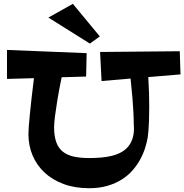

<svg xmlns="http://www.w3.org/2000/svg" viewBox="-20 -975 978 1019"><path d="M764.2 -247.1Q759.8 -220.2 750.2 -189.7Q740.7 -159.2 724.1 -128.9Q707.5 -98.6 683.6 -71Q659.7 -43.5 626.5 -22.5Q593.3 -1.5 550.3 11.2Q507.3 23.9 453.1 23.9Q377.4 23.9 317.6 1.7Q257.8 -20.5 216.3 -59.3Q174.8 -98.1 152.8 -150.4Q130.9 -202.6 130.9 -263.2Q130.9 -276.9 132.8 -304.4Q134.8 -332 138.7 -370.6Q142.6 -409.2 147.9 -457.3Q153.3 -505.4 160.2 -560.1L17.1 -556.2V-710L439.9 -692.9L437 -568.8L307.1 -564.9Q292 -490.2 283.9 -440.2Q275.9 -390.1 272 -359.4Q267.6 -323.2 267.1 -301.8Q267.1 -253.4 278.3 -221.4Q289.6 -189.5 312.7 -170.7Q335.9 -151.9 370.8 -144Q405.8 -136.2 453.1 -136.2Q484.4 -136.2 515.1 -138.7Q545.9 -141.1 573.5 -147.9Q601.1 -154.8 623.8 -167.2Q646.5 -179.7 662.4 -199.7Q678.2 -219.7 685.8 -248.3Q693.4 -276.9 689.9 -315.9Q689.9 -342.8 688 -379.4Q686.5 -410.6 682.9 -455.6Q679.2 -500.5 672.9 -558.1L519 -544.9L511.2 -699.2L934.1 -703.1L938 -580.1L767.1 -565.9Q770 -518.6 771 -479Q772 -439.5 772 -407.2Q772 -364.7 770.8 -334.7Q769.5 -304.7 768.1 -285.2Q766.1 -262.2 764.2 -247.1ZM509.8 -781.7 457 -743.7 236.8 -881.8 366.7 -954.6Z"/></svg>

Font: Peralta
Style: Regular
Weight: 400
Designer: Astigmatic (AOETI)
Foundry: Astigmatic (AOETI)
Version: Version 1.000